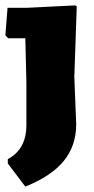

<svg xmlns="http://www.w3.org/2000/svg" viewBox="-22 -496 348 713"><path d="M258 -476 263 -472 254 -210 261 -35Q261 45 215 101.5Q169 158 72 197L7 111V95Q76 58 76 -31V-190L72 -354H8L-2 -365L6 -467H77Z"/></svg>

Font: Alegreya Sans SC Black
Style: Regular
Weight: 900
Designer: Juan Pablo del Peral
Foundry: Huerta Tipografica
Version: Version 2.007